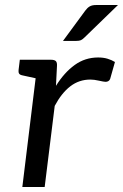

<svg xmlns="http://www.w3.org/2000/svg" viewBox="-20 -745 490 765"><path d="M69 0 131 -507H182Q197 -507 202.5 -501.5Q208 -496 207 -482L203 -403Q236 -456 277.5 -486Q319 -516 371 -516Q392 -516 408.5 -511Q425 -506 438 -498L419 -431Q417 -425 412 -422Q407 -419 401 -419Q394 -419 374.5 -423.5Q355 -428 340 -428Q295 -428 260 -401Q225 -374 198 -323L158 0ZM161 -507 141 -429 68 -445Q59 -447 56 -452Q53 -457 54 -466L59 -507ZM363 -725H450L317 -596Q309 -588 302.5 -585Q296 -582 284 -582H231L320 -703Q328 -714 337.5 -719.5Q347 -725 363 -725Z"/></svg>

Font: Aleo
Style: Italic
Weight: 400
Italic angle: -7°
Designer: Alessio Laiso
Foundry: Alessio Laiso
Version: Version 2.001;gftools[0.9.29]